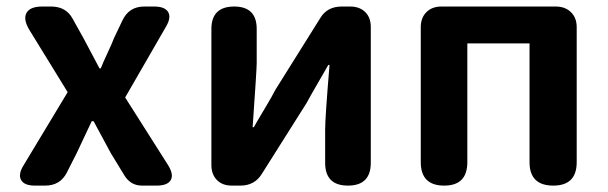

<svg xmlns="http://www.w3.org/2000/svg" viewBox="-20 -580 1900 600"><path d="M469.7 0H423.8Q388.7 0 369.1 -31.2L326.2 -101.6Q305.7 -140.6 272.5 -201.2H266.6Q243.2 -152.3 219.7 -101.6L189.5 -42Q168.9 0 121.1 0H88.9Q55.7 0 45.9 -17.6Q36.1 -35.2 53.7 -63.5L191.4 -292L71.3 -487.3Q51.8 -520.5 63 -540Q74.2 -559.6 112.3 -559.6H139.6Q186.5 -559.6 207 -521.5L241.2 -460L291 -366.2H294.9Q300.8 -381.8 315.4 -413.1Q330.1 -444.3 335.9 -460L362.3 -515.6Q382.8 -559.6 430.7 -559.6H461.9Q495.1 -559.6 505.4 -542.5Q515.6 -525.4 499 -497.1L371.1 -275.4L504.9 -64.5Q523.4 -35.2 513.7 -17.6Q503.9 0 469.7 0Z M1138.7 -496.1V-71.3Q1138.7 0 1067.4 0Q996.1 0 996.1 -71.3V-175.8Q996.1 -212.9 1009.8 -377H1005.9Q1000 -366.2 974.1 -321.8Q948.2 -277.3 938.5 -258.8L797.9 -36.1Q775.4 0 731.4 0H704.1Q674.8 0 657.7 -17.6Q640.6 -35.2 640.6 -64.5V-489.3Q640.6 -559.6 711.9 -559.6Q782.2 -559.6 782.2 -489.3V-382.8Q782.2 -363.3 769.5 -182.6H773.4Q778.3 -192.4 804.7 -236.3Q831.1 -280.3 840.8 -299.8L981.4 -524.4Q1002.9 -559.6 1047.9 -559.6H1074.2Q1103.5 -559.6 1121.1 -542.5Q1138.7 -525.4 1138.7 -496.1Z M1359.4 -559.6H1716.8Q1746.1 -559.6 1764.2 -542Q1782.2 -524.4 1782.2 -495.1V-73.2Q1782.2 0 1709 0Q1634.8 0 1634.8 -73.2V-444.3H1440.4V-73.2Q1440.4 0 1368.2 0Q1294.9 0 1294.9 -73.2V-495.1Q1294.9 -524.4 1312.5 -542Q1330.1 -559.6 1359.4 -559.6Z"/></svg>

Font: GenSenMaruGothic TW TTF Bold
Style: Regular
Weight: 700
Version: Version 1.301